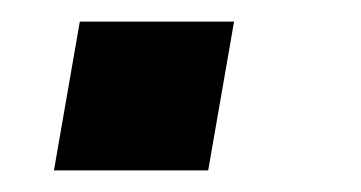

<svg xmlns="http://www.w3.org/2000/svg" viewBox="-20 -158 335 178"><path d="M30 0 54 -138H197L173 0Z"/></svg>

Font: Archivo Expanded Medium
Style: Italic
Weight: 500
Width: 7
Italic angle: -10°
Designer: Hector Gatti
Foundry: Omnibus-Type
Version: Version 2.001